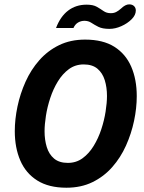

<svg xmlns="http://www.w3.org/2000/svg" viewBox="-20 -865 672 897"><path d="M290.3 12Q207.8 12 154.2 -21.7Q100.7 -55.3 74.9 -115Q49.1 -174.7 49.1 -252.1Q49.1 -307.9 61.7 -367.7Q74.3 -427.4 99.4 -483.3Q124.5 -539.2 163.6 -583.6Q202.7 -628 256 -654Q309.3 -680 377.7 -680Q461.2 -680 514.3 -646.5Q567.3 -612.9 593.1 -553.5Q618.9 -494 618.9 -415.9Q618.9 -360.1 606.3 -300.3Q593.7 -240.6 568.6 -184.7Q543.5 -128.8 504.4 -84.4Q465.3 -40 412 -14Q358.7 12 290.3 12ZM297 -104Q336.1 -104 366 -125.9Q395.9 -147.8 417.6 -183.3Q439.4 -218.8 453.2 -260.9Q467.1 -303 473.4 -344.1Q479.8 -385.2 479.8 -416.5Q479.8 -456.6 469.5 -490.2Q459.2 -523.7 435.4 -543.9Q411.5 -564 371 -564Q331.9 -564 302 -542.1Q272.1 -520.2 250.4 -484.7Q228.6 -449.2 214.8 -407.1Q200.9 -365 194.6 -324.3Q188.2 -283.6 188.2 -251.5Q188.2 -211.6 198.5 -177.9Q208.8 -144.3 232.7 -124.1Q256.7 -104 297 -104ZM491.3 -730.1Q458.1 -730.1 439.3 -739.8Q420.5 -749.4 406.6 -758.6Q392.7 -767.8 374.7 -767.8Q358.4 -767.8 344.7 -759.8Q331 -751.7 323.2 -734.3H241.8Q262.1 -787.9 298.3 -815.5Q334.5 -843.2 384.7 -843.2Q414.9 -843.2 432.2 -833.3Q449.5 -823.4 463.7 -813.4Q477.9 -803.4 497.7 -803.4Q512.1 -803.4 523 -809.1Q533.9 -814.7 545.3 -824.9Q555.2 -834.5 564.8 -839.6Q574.4 -844.6 583.5 -844.6Q597.9 -844.6 606.2 -836.6Q614.5 -828.5 614.5 -816Q614.5 -794.6 594.9 -775Q575.2 -755.4 546.9 -742.8Q518.6 -730.1 491.3 -730.1Z"/></svg>

Font: Atkinson Hyperlegible Mono ExtraLight
Style: Italic
Weight: 200
Italic angle: -12°
Monospace: yes
Designer: Elliott Scott, Megan Eiswerth, Linus Boman, Theodore Petrosky, Letters from Sweden
Foundry: Applied Design Works, Letters from Sweden
Version: Version 2.001